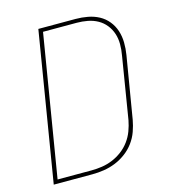

<svg xmlns="http://www.w3.org/2000/svg" viewBox="-109 -825 819 914"><g transform="rotate(-15 300.0 -367.5)"><path d="M43 0 164 -735H348Q378 -735 407.5 -729.5Q437 -724 462 -710.5Q487 -697 505 -675Q523 -653 532 -625.5Q541 -598 541.5 -567.5Q542 -537 537 -507L486 -201Q481 -173 471 -145Q461 -117 443 -92.5Q425 -68 400 -49.5Q375 -31 347.5 -20Q320 -9 291 -4.5Q262 0 234 0ZM234 -19Q260 -19 286.5 -23Q313 -27 338.5 -37.5Q364 -48 386.5 -65Q409 -82 425.5 -104.5Q442 -127 451.5 -152.5Q461 -178 466 -204L516 -510Q521 -537 521 -564.5Q521 -592 513 -616.5Q505 -641 489 -661Q473 -681 450.5 -693.5Q428 -706 401.5 -711Q375 -716 348 -716H182L67 -19Z"/></g></svg>

Font: Iosevka Curly ThExObl
Style: Regular
Weight: 100
Width: 7
Italic angle: -9°
Monospace: yes
Designer: Belleve Invis
Foundry: Belleve Invis
Version: Version 11.1.0; ttfautohint (v1.8.3)